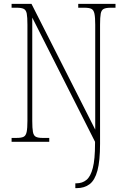

<svg xmlns="http://www.w3.org/2000/svg" viewBox="-20 -734 651 994"><path d="M370 240V215H376Q406 215 427.5 197.5Q449 180 460.5 135.5Q472 91 472 9V0L147 -643V-108Q147 -70 150.5 -51Q154 -32 165.5 -26Q177 -20 199 -20H235V0H40V-20H66Q91 -20 102.5 -26Q114 -32 118 -51Q122 -70 122 -108V-606Q122 -645 118.5 -663.5Q115 -682 103 -688Q91 -694 67 -694H40V-714H143L473 -63V-606Q473 -644 469 -663Q465 -682 453.5 -688Q442 -694 417 -694H385V-714H578V-694H554Q529 -694 517 -688Q505 -682 501.5 -663.5Q498 -645 498 -606V11Q498 99 484.5 149Q471 199 444 219.5Q417 240 377 240Z"/></svg>

Font: Noto Serif Ethiopic Condensed Thin
Style: Regular
Weight: 100
Width: 3
Designer: Monotype Design Team
Foundry: Monotype Imaging Inc.
Version: Version 2.102; ttfautohint (v1.8.4.7-5d5b)